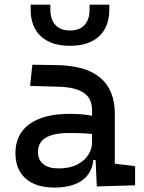

<svg xmlns="http://www.w3.org/2000/svg" viewBox="-20 -803 626 832"><path d="M399.4 4.9 392.6 -148.4 378.9 -191.4V-325.2Q378.9 -377 342.5 -401.1Q306.2 -425.3 234.4 -427.2L110.4 -430.7L120.1 -522.5L224.6 -521Q353 -519 415.3 -465.6Q477.5 -412.1 477.5 -309.6V-93.8L565.4 -83V0ZM216.8 9.8Q135.7 9.8 91.3 -29.3Q46.9 -68.4 46.9 -139.6Q46.9 -221.7 108.2 -265.6Q169.4 -309.6 281.2 -309.6Q327.6 -309.6 364 -304Q400.4 -298.3 428.7 -287.1L407.2 -216.8Q374.5 -224.1 343.3 -225.3Q312 -226.6 279.3 -226.6Q144.5 -226.6 144.5 -144.5Q144.5 -110.4 167.7 -91.8Q190.9 -73.2 233.4 -73.2Q281.7 -73.2 314.2 -89.8Q346.7 -106.4 362.8 -132.3Q378.9 -158.2 378.9 -185.5V-242.2L409.2 -109.4H368.2L384.8 -125Q384.8 -80.1 364 -50Q343.3 -20 305.7 -5.1Q268.1 9.8 216.8 9.8ZM283.2 -604.5Q202.1 -604.5 157.5 -645.5Q112.8 -686.5 112.8 -761.7V-782.7H198.2V-761.7Q198.2 -718.3 220.2 -694.6Q242.2 -670.9 283.2 -670.9Q324.2 -670.9 346.2 -694.6Q368.2 -718.3 368.2 -761.7V-782.7H453.6V-761.7Q453.6 -686.5 409.2 -645.5Q364.7 -604.5 283.2 -604.5Z"/></svg>

Font: Cascadia Code
Style: Regular
Weight: 400
Monospace: yes
Designer: Aaron Bell
Foundry: Saja Typeworks
Version: Version 2106.017